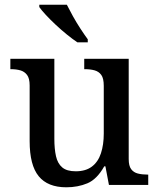

<svg xmlns="http://www.w3.org/2000/svg" viewBox="-20 -786 681 816"><path d="M262 10Q183 10 144.5 -37Q106 -84 106 -186V-423Q106 -453 95 -467.5Q84 -482 66.5 -487Q49 -492 26 -492H24V-536H211V-196Q211 -153 218 -122Q225 -91 244.5 -74.5Q264 -58 302 -58Q344 -58 370.5 -78Q397 -98 409 -134.5Q421 -171 421 -218V-421Q421 -453 410.5 -467.5Q400 -482 382 -487Q364 -492 341 -492H338V-536H527V-110Q527 -81 537.5 -67Q548 -53 566 -48.5Q584 -44 606 -44H610V0H443L428 -79H423Q392 -24 351.5 -7Q311 10 262 10ZM309 -606Q288 -620 264 -639.5Q240 -659 216.5 -681Q193 -703 174.5 -723Q156 -743 147 -756V-766H264Q275 -744 290 -717Q305 -690 322 -664Q339 -638 353 -619V-606Z"/></svg>

Font: ET Text
Style: Regular
Weight: 470
Designer: Monotype Design Team
Foundry: Monotype Imaging Inc.
Version: Version 2.009